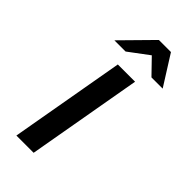

<svg xmlns="http://www.w3.org/2000/svg" viewBox="-222 -739 787 787"><g transform="rotate(45 171.5 -345.0)"><path d="M63 -560 191 -690H261L343 -560H278L215 -625L128 -560ZM55 0 143 -500H243L155 0Z"/></g></svg>

Font: Scada
Style: Italic
Weight: 400
Italic angle: -10°
Designer: Jovanny Lemonad
Foundry: Jovanny Lemonad
Version: Version 4.100;PS 004.100;hotconv 1.0.88;makeotf.lib2.5.64775